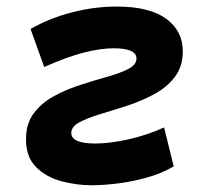

<svg xmlns="http://www.w3.org/2000/svg" viewBox="-20 -547 626 577"><path d="M256.8 9.8Q209.5 9.8 163.6 -2.7Q117.7 -15.1 87.9 -45.4Q58.1 -75.7 58.1 -128.4Q58.1 -175.8 82 -207.3Q106 -238.8 143.8 -259Q181.6 -279.3 224.1 -292.7Q266.6 -306.2 304.4 -316.9Q342.3 -327.6 366.2 -340.1Q390.1 -352.5 390.1 -371.1Q390.1 -401.9 321.8 -401.9Q282.7 -401.9 232.7 -389.2Q182.6 -376.5 112.8 -345.7L71.8 -460Q128.4 -492.2 196 -509.8Q263.7 -527.3 330.6 -527.3Q428.7 -527.3 479 -491Q529.3 -454.6 529.3 -392.6Q529.3 -346.7 505.1 -315.4Q481 -284.2 442.9 -263.7Q404.8 -243.2 361.8 -229.2Q318.8 -215.3 280.8 -203.9Q242.7 -192.4 218.5 -179.4Q194.3 -166.5 194.3 -147.5Q194.3 -115.7 266.1 -115.7Q309.6 -115.7 365.7 -128.2Q421.9 -140.6 473.1 -164.1L502 -46.9Q464.4 -24.9 418.2 -12.5Q372.1 0 329.1 4.9Q286.1 9.8 256.8 9.8Z"/></svg>

Font: Cascadia Mono
Style: Bold Italic
Weight: 700
Italic angle: -10°
Monospace: yes
Designer: Aaron Bell
Foundry: Saja Typeworks
Version: Version 2404.023; ttfautohint (v1.8.4)